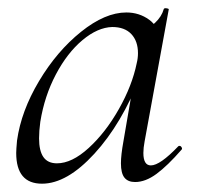

<svg xmlns="http://www.w3.org/2000/svg" viewBox="-20 -429 474 462"><path d="M19 -61Q19 -69 21 -91Q31 -162 74 -234Q117 -306 175 -352.5Q233 -399 284 -399Q315 -399 339 -381.5Q363 -364 366 -330L323 -357Q337 -359 353 -374Q369 -389 374 -407Q375 -410 381 -409Q387 -408 386 -406L328 -89Q325 -73 325 -61Q325 -31 343 -31Q365 -31 409 -77Q410 -78 412 -78Q415 -78 417 -74.5Q419 -71 417 -69Q383 -30 356.5 -10.5Q330 9 305 9Q288 9 279.5 -1.5Q271 -12 271 -36Q271 -56 277 -89L301 -229L318 -246Q273 -131 207 -59Q141 13 81 13Q19 13 19 -61ZM309 -277Q312 -289 312 -301Q312 -330 296 -347Q280 -364 250 -364Q215 -363 178.5 -332.5Q142 -302 114.5 -250Q87 -198 77 -136Q74 -114 74 -96Q74 -66 84.5 -51Q95 -36 117 -36Q153 -36 193.5 -73Q234 -110 266 -166.5Q298 -223 309 -277Z"/></svg>

Font: Cormorant Infant
Style: Italic
Weight: 400
Italic angle: -10°
Designer: Christian Thalmann (Catharsis Fonts)
Foundry: Catharsis Fonts
Version: Version 4.000